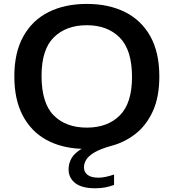

<svg xmlns="http://www.w3.org/2000/svg" viewBox="-20 -770 909 1005"><path d="M478.5 215.5Q409 215.5 374 188.5Q339 161.5 339 116Q339 85.5 354.5 58.2Q370 31 407.5 9Q299.5 5 220.5 -39.2Q141.5 -83.5 98.2 -166.8Q55 -250 55 -370Q55 -495 102 -579.5Q149 -664 234.2 -706.8Q319.5 -749.5 434.5 -749.5Q549 -749.5 634.2 -707Q719.5 -664.5 766.8 -580.2Q814 -496 814 -370Q814 -262 780 -187.8Q746 -113.5 688.8 -69Q631.5 -24.5 562.5 -6.5Q505 9.5 474 28Q443 46.5 431.2 66.2Q419.5 86 419.5 105.5Q419.5 131 438.5 145.5Q457.5 160 496.5 160Q529 160 577 143.5V198Q554.5 206.5 530.2 211Q506 215.5 478.5 215.5ZM434.5 -102Q543.5 -102 607.2 -166Q671 -230 671 -367Q671 -508.5 606.8 -573.2Q542.5 -638 434.5 -638Q326.5 -638 262 -574.8Q197.5 -511.5 197.5 -373Q197.5 -230 261.2 -166Q325 -102 434.5 -102Z"/></svg>

Font: Encode Sans Expanded SemiBold
Style: Regular
Weight: 600
Width: 7
Designer: Multiple Designers
Foundry: Impallari Type
Version: Version 3.000; ttfautohint (v1.8.3) -l 8 -r 50 -G 200 -x 14 